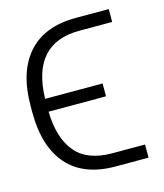

<svg xmlns="http://www.w3.org/2000/svg" viewBox="-86 -596 564 662"><g transform="rotate(-15 195.5 -265.0)"><path d="M363.3 -46.9V0H246.1Q132.8 0 74.7 -65.9Q16.6 -131.8 16.6 -253.9V-277.3Q16.6 -398.4 75 -464.4Q133.3 -530.3 246.1 -530.3H363.3V-484.4H246.1Q76.2 -484.4 71.3 -288.1H276.4V-242.2H71.3Q73.7 -147 116 -96.9Q158.2 -46.9 246.1 -46.9Z"/></g></svg>

Font: Pretendard JP ExtraLight
Style: Regular
Weight: 200
Designer: Base glyphs from Inter by Rasmus Andersson; Hangeul glyphs from Noto Sans CJK(Source Han Sans) by Jang Soo-young and Kan
Foundry: Kil Hyung-jin
Version: Version 1.309